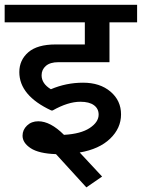

<svg xmlns="http://www.w3.org/2000/svg" viewBox="-35 -669 602 815"><path d="M60.7 -93Q60.7 -117.8 79.6 -136Q98.6 -154.2 127.4 -154.2Q179 -154.2 236.6 -96.6Q307.9 -100.6 345.8 -125.6Q383.7 -150.7 383.7 -182.5Q383.7 -207.8 363.8 -222.4Q343.8 -237.1 305.9 -237.1Q253.8 -237.1 188.6 -200.2H182.5Q47 -263.4 47 -363Q47 -414.1 85.2 -447.2Q123.4 -480.3 201.2 -480.3H325.1V-574.3H-15.2V-648.6H547V-574.3H429.7V-405H212.3Q178 -405 159.8 -389.3Q141.6 -373.6 141.6 -349.3Q141.6 -314 181 -290.2Q246.2 -318 317.7 -318Q389.3 -318 434 -280.1Q478.8 -242.2 478.8 -183.5Q478.8 -124.9 432.5 -80.4Q386.2 -35.9 303.3 -21.7L398.4 80.4L331.6 126.4L202.7 -14.7Q129.9 -17.2 95.3 -39.9Q60.7 -62.7 60.7 -93Z"/></svg>

Font: Khula SemiBold
Style: Regular
Weight: 600
Designer: Erin McLaughlin, Steve Matteson
Version: Version 1.002;PS 1.0;hotconv 1.0.72;makeotf.lib2.5.5900; ttf